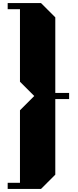

<svg xmlns="http://www.w3.org/2000/svg" viewBox="-20 -940 510 1250"><path d="M430 -295H340V197L247 290H30V250H110V-222L203 -315L110 -408V-880H30V-920H247L340 -827V-335H430Z"/></svg>

Font: Kumar One
Style: Regular
Weight: 400
Designer: Parimal Parmar
Foundry: Indian Type Foundry
Version: Version 1.001;PS 1.001;hotconv 1.0.88;makeotf.lib2.5.647800